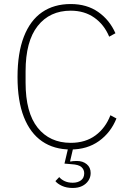

<svg xmlns="http://www.w3.org/2000/svg" viewBox="-20 -730 653 953"><path d="M331 12Q248 12 189 -28.5Q130 -69 98.5 -149Q67 -229 67 -348Q67 -467 98.5 -548Q130 -629 189 -669.5Q248 -710 331 -710Q411 -710 467.5 -670.5Q524 -631 553 -565L522 -548Q497 -608 448 -642.5Q399 -677 331 -677Q227 -677 167 -601Q107 -525 107 -376V-320Q107 -171 167 -96Q227 -21 331 -21Q404 -21 454 -58Q504 -95 528 -158L558 -142Q530 -72 471.5 -30Q413 12 331 12ZM341 203Q310 203 287.5 192.5Q265 182 255 169L274 149Q285 162 302 169.5Q319 177 341 177Q366 177 382 165Q398 153 398 130Q398 112 384.5 99.5Q371 87 335 85L300 82L321 -7H346L328 70L330 72Q338 70 346.5 69.5Q355 69 362 69Q391 69 410.5 85Q430 101 430 129Q430 150 418.5 167Q407 184 387.5 193.5Q368 203 341 203Z"/></svg>

Font: IBM Plex Sans ExtraLight
Style: Regular
Weight: 250
Designer: Mike Abbink, Paul van der Laan, Pieter van Rosmalen
Foundry: Bold Monday
Version: Version 3.201